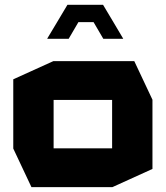

<svg xmlns="http://www.w3.org/2000/svg" viewBox="-20 -770 682 790"><path d="M200.6 -358.7V-518.5H532.5L607.3 -359.7V-358.7ZM109.4 0 34.6 -158.8V-159.8H441.3V0ZM34.6 -159.8V-443.7L199.6 -518.5H200.6V-159.8ZM441.3 0V-358.7H607.3V-74.9L442.3 0ZM214.9 -678.9 257.5 -750.3H404L446.6 -678.9ZM174.8 -610.3V-612L214.9 -678.9H302.6L262.5 -610.3ZM405.1 -610.3 365 -678.9H446.6L486.7 -611.3V-610.3Z"/></svg>

Font: Foldit Thin
Style: Regular
Weight: 100
Designer: Sophia Tai
Foundry: Sophia Tai
Version: Version 1.003